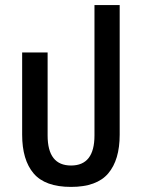

<svg xmlns="http://www.w3.org/2000/svg" viewBox="-20 -723 558 754"><path d="M259 11Q157 11 112 -42Q67 -95 67 -194V-517H167V-191Q167 -73 259 -73Q351 -73 351 -191V-703H450V-194Q450 -95 405 -42Q360 11 259 11Z"/></svg>

Font: Noto Sans Thai UI Cond Med
Style: Regular
Weight: 500
Width: 3
Designer: Monotype Design Team
Foundry: Monotype Imaging Inc.
Version: Version 2.000; ttfautohint (v1.8.4.7-5d5b)